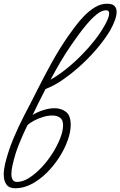

<svg xmlns="http://www.w3.org/2000/svg" viewBox="-114 -632 645 1029"><path d="M-32 377Q-65 377 -79.5 357Q-94 337 -94 303Q-94 278 -86 243Q-69 175 -42.5 111.5Q-16 48 16 -14Q48 -74 84.5 -147Q121 -220 162.5 -295Q204 -370 249 -435Q264 -456 285.5 -485.5Q307 -515 334.5 -544Q362 -573 394 -592.5Q426 -612 460 -612Q488 -612 499.5 -600Q511 -588 511 -568Q511 -549 502 -524Q493 -499 478 -472Q455 -432 416.5 -384.5Q378 -337 329.5 -291.5Q281 -246 229.5 -209.5Q178 -173 130 -155Q112 -120 94.5 -85Q77 -50 61 -16Q87 -32 118.5 -42Q150 -52 179 -52Q214 -52 239.5 -32.5Q265 -13 265 37Q265 75 248.5 121Q232 167 203 212Q174 257 136 294.5Q98 332 55 354.5Q12 377 -32 377ZM264 -385Q237 -346 210 -300Q183 -254 157 -205Q198 -228 240.5 -262Q283 -296 322.5 -336Q362 -376 394 -417Q426 -458 447 -496Q471 -538 471 -560Q471 -577 455 -577Q431 -577 403.5 -554.5Q376 -532 349 -499.5Q322 -467 299.5 -435.5Q277 -404 264 -385ZM-53 301Q-53 320 -46 331.5Q-39 343 -23 343Q8 343 42 321.5Q76 300 108.5 265.5Q141 231 167 190Q193 149 208.5 109.5Q224 70 224 39Q224 10 207.5 -1.5Q191 -13 166 -13Q142 -13 116 -5Q90 3 67.5 15Q45 27 33 39Q11 84 -11 137.5Q-33 191 -47 254Q-53 279 -53 301Z"/></svg>

Font: Meow Script
Style: Regular
Weight: 400
Designer: Robert E. Leuschke
Foundry: Robert E. Leuschke
Version: Version 1.010; ttfautohint (v1.8.3)